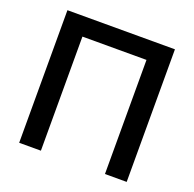

<svg xmlns="http://www.w3.org/2000/svg" viewBox="-128 -859 1000 990"><g transform="rotate(20 372.5 -364.0)"><path d="M667.5 -727.5V0H548.3V-626H196.8V0H77.6V-727.5Z"/></g></svg>

Font: Inter
Style: 540
Weight: 540
Designer: Rasmus Andersson
Foundry: rsms
Version: Version 4.001;git-66647c0bb